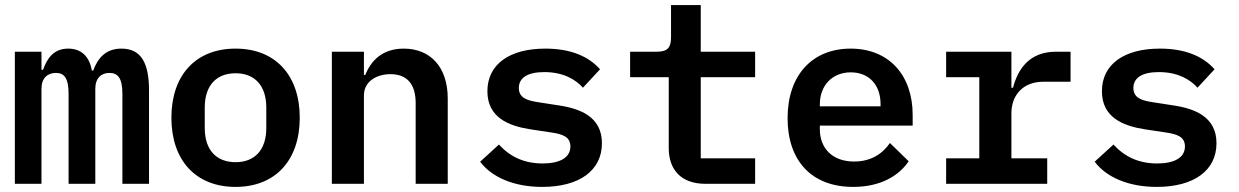

<svg xmlns="http://www.w3.org/2000/svg" viewBox="-20 -718 4841 750"><path d="M142 0V-371.4C142 -413.4 166.2 -433.2 198.5 -433.2C231.2 -433.2 247.9 -412.3 247.9 -351.2V0H352.3V-371.4C352.3 -413.4 376.4 -433.2 407 -433.2C441.1 -433.2 458.1 -412.3 458.1 -351.2V0H562.1V-365.4C562.1 -472.3 530.9 -528.1 454.5 -528.1C391.7 -528.1 361.5 -489.3 344.1 -442.5H338.8C329.5 -496.4 298.7 -528.1 246.1 -528.1C190.7 -528.1 164.1 -490.8 148.1 -445.3H142V-516H38V0Z M900.2 12.1C1055.8 12.1 1150.9 -92 1150.9 -258.2C1150.9 -424 1055.8 -528.1 900.2 -528.1C744.3 -528.1 649.5 -424 649.5 -258.2C649.5 -92 744.3 12.1 900.2 12.1ZM779.8 -218.4V-297.6C779.8 -385.3 826.3 -431.8 900.2 -431.8C973.7 -431.8 1020.2 -385.3 1020.2 -297.6V-218.4C1020.2 -130.7 973.7 -84.5 900.2 -84.5C826.3 -84.5 779.8 -130.7 779.8 -218.4Z M1401.6 0V-345.5C1401.6 -401.3 1453.1 -428.3 1505 -428.3C1570 -428.3 1603.7 -389.6 1603.7 -315V0H1729V-333.1C1729 -458.1 1659.4 -528.1 1557.2 -528.1C1473.7 -528.1 1429.3 -481.2 1407 -425.4H1401.6V-516H1276.3V0Z M2098.4 12.1C2244.3 12.1 2331.3 -52.9 2331.3 -158.4C2331.3 -261 2248.2 -293.7 2161.2 -306.5L2079.5 -319.2C2038 -325.6 2006.7 -336.3 2006.7 -374.3C2006.7 -414.8 2041.9 -436.4 2106.2 -436.4C2181.1 -436.4 2229 -407 2257.1 -375.4L2323.9 -447.4C2278.8 -498.2 2208.8 -528.1 2110.4 -528.1C1971.2 -528.1 1883.9 -467.7 1883.9 -361.5C1883.9 -258.9 1967 -225.9 2052.6 -212.7L2134.9 -200.3C2177.6 -193.9 2208.1 -183.6 2208.1 -146C2208.1 -101.2 2165.1 -79.5 2099.8 -79.5C2026.3 -79.5 1971.6 -106.5 1929 -153.4L1855.5 -86.3C1901.3 -25.9 1986.5 12.1 2098.4 12.1Z M2735.4 0H2929.7V-99.4H2717.3V-416.5H2929.7V-516H2717.3V-698.2H2601.2V-572.4C2601.2 -529.8 2585.6 -516 2545.1 -516H2441.4V-416.5H2592.3V-138.8C2592.3 -57.9 2638.1 0 2735.4 0Z M3312.9 12.1C3421.2 12.1 3492.5 -32.7 3529.5 -88.1L3456.3 -159.4C3426.1 -115.4 3380 -87 3316.4 -87C3231.5 -87 3182.5 -138.8 3182.5 -213.4V-227.3H3545.1V-269.2C3545.1 -425.1 3451.7 -528.1 3302.9 -528.1C3152.7 -528.1 3056.5 -424 3056.5 -256.4C3056.5 -92 3148.4 12.1 3312.9 12.1ZM3182.5 -302.6V-310.4C3182.5 -384.2 3231.2 -435.4 3303.3 -435.4C3374.3 -435.4 3419.7 -386.7 3419.7 -311.4V-302.6Z M3675.8 0H4070.7V-99.4H3930.8V-275.6C3930.8 -343.8 3973.7 -398.8 4056.1 -398.8H4161.9V-516H4105.1C4001.1 -516 3956.3 -448.5 3937.1 -375.4H3930.8V-516H3675.8V-416.5H3805.4V-99.4H3675.8Z M4498.9 12.1C4644.9 12.1 4731.9 -52.9 4731.9 -158.4C4731.9 -261 4648.8 -293.7 4561.8 -306.5L4480.1 -319.2C4438.6 -325.6 4407.3 -336.3 4407.3 -374.3C4407.3 -414.8 4442.5 -436.4 4506.7 -436.4C4581.7 -436.4 4629.6 -407 4657.7 -375.4L4724.4 -447.4C4679.3 -498.2 4609.4 -528.1 4511 -528.1C4371.8 -528.1 4284.4 -467.7 4284.4 -361.5C4284.4 -258.9 4367.5 -225.9 4453.1 -212.7L4535.5 -200.3C4578.1 -193.9 4608.7 -183.6 4608.7 -146C4608.7 -101.2 4565.7 -79.5 4500.4 -79.5C4426.8 -79.5 4372.2 -106.5 4329.5 -153.4L4256 -86.3C4301.8 -25.9 4387.1 12.1 4498.9 12.1Z"/></svg>

Font: Margiela Mono SemiBold
Style: Regular
Weight: 600
Designer: Mike Abbink, Paul van der Laan, Pieter van Rosmalen
Foundry: Bold Monday
Version: Version 2.003 2021